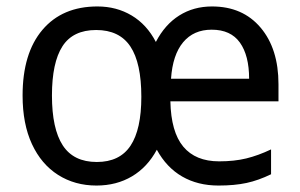

<svg xmlns="http://www.w3.org/2000/svg" viewBox="-20 -565 931 595"><path d="M843 -304V-251H508Q510 -156 548 -110.5Q586 -65 659 -65Q706 -65 743 -74Q780 -83 820 -102V-25Q781 -6 744 2Q707 10 657 10Q593 10 544.5 -18Q496 -46 466 -101Q437 -47 389 -18.5Q341 10 279 10Q212 10 160 -23Q108 -56 79 -118.5Q50 -181 50 -269Q50 -400 111.5 -472.5Q173 -545 282 -545Q341 -545 388 -517Q435 -489 463 -435Q491 -489 535.5 -517Q580 -545 637 -545Q732 -545 787.5 -479.5Q843 -414 843 -304ZM510 -321H752Q752 -393 723.5 -433Q695 -473 636 -473Q580 -473 547.5 -434Q515 -395 510 -321ZM141 -269Q141 -166 174.5 -114.5Q208 -63 280 -63Q351 -63 384.5 -113.5Q418 -164 418 -265Q418 -370 384 -421Q350 -472 278 -472Q206 -472 173.5 -421.5Q141 -371 141 -269Z"/></svg>

Font: Noto Sans Display
Style: Regular
Weight: 400
Designer: Monotype Design team
Foundry: Monotype Imaging Inc.
Version: Version 1.000